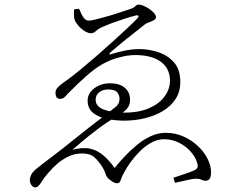

<svg xmlns="http://www.w3.org/2000/svg" viewBox="-20 -768 1040 837"><path d="M133 49Q125 49 117.5 39.5Q110 30 110 14Q110 9 115 -4Q120 -17 143 -36Q155 -45 179.5 -64Q204 -83 233 -105Q262 -127 285 -146Q328 -181 365.5 -210Q403 -239 437 -265Q471 -291 486 -303.5Q501 -316 501 -337Q501 -354 490.5 -366Q480 -378 451 -378Q429 -378 413 -366Q397 -354 397 -333Q397 -304 432 -290.5Q467 -277 521 -277Q587 -277 631.5 -297Q676 -317 698.5 -349Q721 -381 721 -416Q721 -469 681.5 -498.5Q642 -528 569 -528Q537 -528 496.5 -517Q456 -506 421 -485Q393 -469 355.5 -436Q318 -403 273 -357Q269 -351 261 -344Q253 -337 241 -337Q234 -337 228 -342.5Q222 -348 222 -365Q222 -373 226.5 -380Q231 -387 241.5 -396Q252 -405 271 -418Q296 -436 330 -464Q364 -492 401.5 -524.5Q439 -557 473.5 -588.5Q508 -620 536 -646Q564 -672 578 -687Q586 -695 583.5 -699Q581 -703 570 -700Q547 -694 520.5 -685.5Q494 -677 468.5 -667.5Q443 -658 421 -648Q409 -643 398.5 -633Q388 -623 377 -623Q365 -623 350 -632Q335 -641 323 -654.5Q311 -668 306 -680Q303 -688 302.5 -701Q302 -714 303 -727L324 -730Q328 -724 333 -711.5Q338 -699 346.5 -688.5Q355 -678 368 -678Q377 -678 400.5 -684Q424 -690 452 -698Q480 -706 505 -714.5Q530 -723 543 -727Q564 -734 570 -741Q576 -748 585 -748Q594 -748 606.5 -742.5Q619 -737 631.5 -728.5Q644 -720 652 -710.5Q660 -701 660 -693Q660 -685 651 -680Q642 -675 630.5 -671Q619 -667 612 -662Q590 -644 568.5 -627.5Q547 -611 528.5 -596Q510 -581 493.5 -567Q477 -553 463 -541Q456 -535 457 -532Q458 -529 468 -533Q492 -541 525 -547.5Q558 -554 588 -554Q629 -554 670 -540.5Q711 -527 738.5 -496Q766 -465 766 -411Q766 -368 745.5 -336.5Q725 -305 690 -284Q655 -263 611.5 -252.5Q568 -242 521 -242Q486 -242 449 -249Q412 -256 387 -275Q362 -294 362 -330Q362 -351 375.5 -368Q389 -385 411 -395Q433 -405 460 -405Q501 -405 524 -385.5Q547 -366 547 -334Q547 -317 540.5 -304.5Q534 -292 520.5 -281.5Q507 -271 486 -259Q444 -234 405 -204.5Q366 -175 337 -150.5Q308 -126 296 -115Q341 -127 372.5 -120Q404 -113 429.5 -91.5Q455 -70 480 -36Q498 -59 522.5 -85Q547 -111 575.5 -135Q604 -159 636.5 -174Q669 -189 703 -189Q743 -189 778.5 -173.5Q814 -158 841.5 -132.5Q869 -107 884.5 -76.5Q900 -46 900 -17Q900 2 894 11Q888 20 876 20Q869 20 863.5 17.5Q858 15 851.5 13Q845 11 835 11Q822 11 798.5 16.5Q775 22 743 29L736 7Q768 -4 790.5 -11.5Q813 -19 826 -25Q837 -30 840.5 -37Q844 -44 839 -60Q831 -85 810.5 -108Q790 -131 760 -146Q730 -161 695 -161Q667 -161 641 -147Q615 -133 592 -110.5Q569 -88 551 -63.5Q533 -39 522 -18Q511 1 506.5 16Q502 31 491 31Q481 31 469 23Q457 15 450 8Q444 1 442 -5Q440 -11 436.5 -20Q433 -29 423 -45Q410 -65 392 -82Q374 -99 338 -99Q307 -99 282 -87.5Q257 -76 234 -58Q209 -36 190 -14Q171 8 159 28Q155 35 148 42Q141 49 133 49Z"/></svg>

Font: Noto Serif SC ExtraLight
Style: Regular
Weight: 200
Designer: Ryoko NISHIZUKA 西塚涼子 (kana & ideographs); Frank Grießhammer (Latin, Greek & Cyrillic); Wenlong ZHANG 张文龙 (bopomofo); San
Foundry: Adobe
Version: Version 2.002-H1;hotconv 1.1.0;makeotfexe 2.6.0